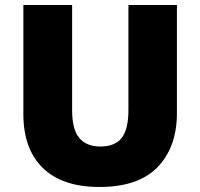

<svg xmlns="http://www.w3.org/2000/svg" viewBox="-20 -734 797 764"><path d="M684 -284Q684 -149 607.5 -69.5Q531 10 376 10Q228 10 150.5 -65.5Q73 -141 73 -280V-714H267V-295Q267 -219 295.5 -185Q324 -151 379 -151Q438 -151 464.5 -185.5Q491 -220 491 -296V-714H684Z"/></svg>

Font: Noto Sans Syriac Western Black
Style: Regular
Weight: 900
Designer: Patrick Giasson and the Monotype Design Team
Foundry: Monotype Imaging Inc.
Version: Version 3.000; ttfautohint (v1.8.4.7-5d5b)